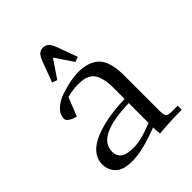

<svg xmlns="http://www.w3.org/2000/svg" viewBox="-185 -753 869 869"><g transform="rotate(-45 249.5 -318.0)"><path d="M50.8 -81.1Q50.8 -109.9 67.9 -133.1Q85 -156.2 112.5 -171.1Q140.1 -186 177.7 -196.5Q215.3 -207 253.2 -211.7Q291 -216.3 332 -217.8V-290Q332 -322.3 326.4 -345.2Q320.8 -368.2 312 -381.1Q303.2 -394 288.8 -401.6Q274.4 -409.2 260.7 -411.1Q247.1 -413.1 228 -413.1Q194.8 -413.1 158.2 -402.8L123 -314Q104 -317.9 89.1 -327.4Q74.2 -336.9 74.2 -348.1Q74.2 -375.5 97.7 -397Q121.1 -418.5 154.5 -429.7Q188 -440.9 217.8 -446.5Q247.6 -452.1 268.1 -452.1Q337.9 -452.1 371.8 -416.5Q405.8 -380.9 405.8 -294.9V-65.9Q405.8 -41 412.8 -33.4Q419.9 -25.9 444.8 -25.9H480V0Q404.8 0 335 6.8L332 -21V-35.2Q225.1 6.8 158.2 6.8Q99.6 6.8 75.2 -18.1Q50.8 -43 50.8 -81.1ZM123 -88.9Q123 -61 141.8 -46.6Q160.6 -32.2 202.1 -32.2Q229.5 -32.2 257.1 -38.8Q284.7 -45.4 332 -64V-190.9Q123 -185.1 123 -88.9ZM152.8 -502 187 -594.2Q196.8 -621.6 207.3 -632.3Q217.8 -643.1 234.9 -643.1Q252 -643.1 262.7 -632.3Q273.4 -621.6 283.2 -594.2L316.9 -502L293 -493.2L234.9 -579.1L176.8 -493.2Z"/></g></svg>

Font: Dihjauti
Style: Regular
Weight: 400
Designer: T. Christopher White
Version: Version 3.0.0